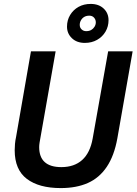

<svg xmlns="http://www.w3.org/2000/svg" viewBox="-20 -948 697 980"><path d="M290 12Q179 12 117 -35Q55 -82 55 -181Q55 -196 56.5 -213.5Q58 -231 62 -249L138 -686H264L186 -243Q184 -233 182 -220Q180 -207 180 -197Q180 -146 208.5 -120.5Q237 -95 293 -95Q359 -95 399.5 -131.5Q440 -168 453 -241L532 -686H657L579 -242Q563 -153 525 -96.5Q487 -40 428.5 -14Q370 12 290 12ZM413 -729Q372 -729 347 -753Q322 -777 322 -812Q322 -845 338 -871.5Q354 -898 381 -913Q408 -928 443 -928Q484 -928 509 -904.5Q534 -881 534 -845Q534 -813 518.5 -786.5Q503 -760 475.5 -744.5Q448 -729 413 -729ZM420 -789Q435 -789 445.5 -795Q456 -801 462.5 -811.5Q469 -822 469 -834Q469 -848 460 -858Q451 -868 436 -868Q421 -868 410.5 -862Q400 -856 393.5 -845Q387 -834 387 -821Q387 -807 396.5 -798Q406 -789 420 -789Z"/></svg>

Font: Archivo SemiCondensed SemiBold
Style: Italic
Weight: 600
Width: 4
Italic angle: -10°
Designer: Hector Gatti
Foundry: Omnibus-Type
Version: Version 2.001